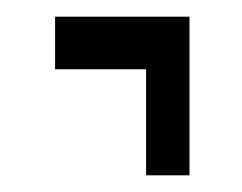

<svg xmlns="http://www.w3.org/2000/svg" viewBox="-20 -367 290 230"><path d="M155 -157H207V-347H46V-284H155Z"/></svg>

Font: Inconsolata UltraCondensed Thin
Style: Regular
Weight: 100
Width: 1
Monospace: yes
Designer: Raph Levien, Cyreal, Brenton Simpson
Foundry: Raph Levien, Cyreal, Google
Version: Version 3.100